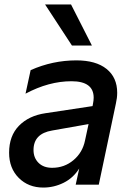

<svg xmlns="http://www.w3.org/2000/svg" viewBox="-20 -832 593 865"><path d="M21 -144Q21 -220 65.5 -265.5Q110 -311 185 -322L397 -354L399 -365Q402 -380 402 -392Q402 -466 302 -466Q200 -466 95 -410L118 -516Q217 -560 324 -560Q412 -560 460 -521.5Q508 -483 508 -414Q508 -391 502 -365L425 0H321L337 -73Q310 -30 266.5 -8.5Q223 13 175 13Q108 13 64.5 -30.5Q21 -74 21 -144ZM215 -76Q270 -76 311 -110.5Q352 -145 363 -199L379 -273L215 -244Q131 -230 131 -156Q131 -121 153.5 -98.5Q176 -76 215 -76ZM183 -812H300L394 -627H304Z"/></svg>

Font: Application Medium
Style: Italic
Weight: 500
Italic angle: -12°
Designer: Wei Huang
Foundry: Wei Huang
Version: Version 0.012